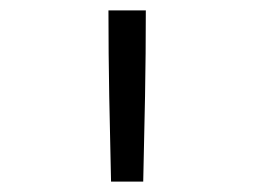

<svg xmlns="http://www.w3.org/2000/svg" viewBox="-20 -792 490 370"><path d="M194 -442Q192 -524 190.5 -606.5Q189 -689 189 -772H261Q261 -689 259.5 -606.5Q258 -524 256 -442Z"/></svg>

Font: Iosevka Aile Custom Light
Style: Regular
Weight: 300
Designer: Belleve Invis
Foundry: Belleve Invis
Version: Version 17.0.2; ttfautohint (v1.8.3)